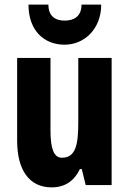

<svg xmlns="http://www.w3.org/2000/svg" viewBox="-20 -799 558 829"><path d="M417 -779H332C332 -728 299 -710 259 -710C218 -710 189 -730 189 -779H103C103 -666 171 -606 259 -606C344 -606 417 -674 417 -779ZM462 -549H318V-273C318 -176 308 -118 247 -118C212 -118 198 -158 198 -236V-549H54V-192C54 -65 106 10 203 10C260 10 300 -17 325 -69H333L350 0H462Z"/></svg>

Font: Noto Sans Gujarati UI ExtraCondensed ExtraBold
Style: Regular
Weight: 800
Width: 2
Designer: Jelle Bosma - Monotype Design Team, Universal Thirst
Foundry: Monotype Imaging Inc.
Version: Version 2.106